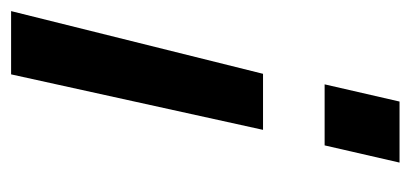

<svg xmlns="http://www.w3.org/2000/svg" viewBox="-217 -523 740 346"><g transform="rotate(-90 153.0 -350.0)"><path d="M92 -246 192 -700H306L193 -246ZM33 0 64 -135H174L143 0Z"/></g></svg>

Font: Titillium Web SemiBold
Style: Italic
Weight: 600
Italic angle: -13°
Version: Version 1.002;PS 57.000;hotconv 1.0.70;makeotf.lib2.5.55311